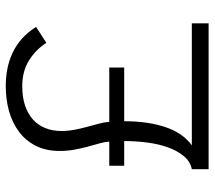

<svg xmlns="http://www.w3.org/2000/svg" viewBox="-58 -672 730 653"><g transform="rotate(-90 306.5 -345.0)"><path d="M58.1 0V-57.1Q84.5 -62.5 102.5 -84.2Q120.6 -106 132.1 -137.7Q143.6 -169.4 148.7 -208.3Q153.8 -247.1 153.8 -287.1H69.8V-337.9H151.9Q150.9 -353.5 145.8 -371.3Q140.6 -389.2 135 -409.9Q129.4 -430.7 124.8 -454.8Q120.1 -479 120.1 -506.8Q120.1 -552.7 137.2 -586.9Q154.3 -621.1 184.3 -644Q214.4 -667 254.4 -678.5Q294.4 -689.9 340.8 -689.9Q371.6 -689.9 400.1 -684.3Q428.7 -678.7 454.3 -666.5Q480 -654.3 502 -634.8Q523.9 -615.2 542 -586.9L487.8 -551.8Q464.8 -587.9 428 -610.8Q391.1 -633.8 340.8 -633.8Q303.2 -633.8 274.7 -624.3Q246.1 -614.7 226.8 -597.2Q207.5 -579.6 197.8 -555.2Q188 -530.8 188 -501Q188 -478.5 192.1 -456.5Q196.3 -434.6 201.9 -414.1Q207.5 -393.6 212.6 -374.3Q217.8 -355 219.2 -337.9H403.8V-287.1H221.2Q221.2 -207 201.4 -147.5Q181.6 -87.9 139.2 -57.1H554.2V0Z"/></g></svg>

Font: Clear Sans Light
Style: Regular
Weight: 300
Foundry: Intel Corporation
Version: Version 1.00